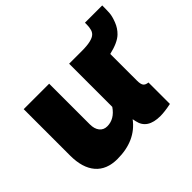

<svg xmlns="http://www.w3.org/2000/svg" viewBox="-145 -812 1013 1013"><g transform="rotate(-45 361.5 -305.0)"><path d="M594 -620H723Q723 -584 721.5 -563Q720 -542 707.5 -509.5Q695 -477 671 -454Q641 -425 572 -409V-210Q572 -183 580 -172.5Q588 -162 608 -160V0Q559 10 528 10Q431 10 416 -63L412 -82Q343 10 207 10Q127 10 85 -39Q43 -88 43 -180V-526H233V-223Q233 -189 248.5 -169.5Q264 -150 291 -150Q345 -150 382 -204V-526H478Q554 -526 577 -549Q582 -554 585.5 -560.5Q589 -567 590.5 -575.5Q592 -584 593 -588.5Q594 -593 594 -605Q594 -617 594 -620Z"/></g></svg>

Font: Raleway-v4020 Black
Style: Regular
Weight: 900
Designer: Matt McInerney, Pablo Impallari, Rodrigo Fuenzalida
Foundry: Matt McInerney, Pablo Impallari, Rodrigo Fuenzalida
Version: Version 4.020;PS 004.020;hotconv 1.0.88;makeotf.lib2.5.64775